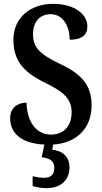

<svg xmlns="http://www.w3.org/2000/svg" viewBox="-20 -744 532 1000"><path d="M222 236C293 236 342 197 342 127C342 73 306 41 252 36L257 9C378 1 457 -75 457 -195C457 -298 408 -357 293 -411C181 -464 152 -501 152 -565C152 -631 187 -670 244 -670C311 -670 343 -603 343 -537C407 -537 435 -562 435 -607C435 -665 375 -724 256 -724C139 -724 50 -652 50 -538C50 -435 95 -372 209 -316C305 -269 353 -234 353 -159C353 -89 314 -43 245 -43C173 -43 121 -104 118 -209C71 -209 33 -183 33 -128C33 -59 80 3 211 9L197 75C235 80 263 91 263 130C263 168 242 182 208 182C192 182 171 179 150 174V225C171 232 204 236 222 236Z"/></svg>

Font: Noto Serif Sinhala Condensed SemiBold
Style: Regular
Weight: 600
Width: 3
Designer: Jelle Bosma - Monotype Design Team
Foundry: Monotype Imaging Inc.
Version: Version 2.007